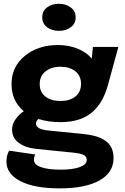

<svg xmlns="http://www.w3.org/2000/svg" viewBox="-20 -783 670 1032"><path d="M296.9 -617.2Q258.8 -617.2 232.9 -636.7Q207 -656.2 207 -689.9Q207 -723.6 232.9 -743.2Q258.8 -762.7 296.9 -762.7Q334 -762.7 360.4 -742.9Q386.7 -723.1 386.7 -689.9Q386.7 -656.2 360.6 -636.7Q334.5 -617.2 296.9 -617.2ZM426.8 -63Q465.3 -59.1 493.9 -50.8Q522.5 -42.5 544.9 -27.6Q567.4 -12.7 578.9 11Q590.3 34.7 590.3 67.4Q590.3 144.5 514.6 187Q439 229.5 300.3 229.5Q165 229.5 89.8 190.7Q14.6 151.9 14.6 85.4Q14.6 51.8 29.3 26.9L170.4 47.4Q162.6 57.6 162.6 76.7Q162.6 102.5 201.2 115.7Q239.7 128.9 305.2 128.9Q371.6 128.9 408.9 115Q446.3 101.1 446.3 77.1Q446.3 57.1 428 49.1Q409.7 41 374.5 37.6L173.3 17.1Q115.7 11.2 80.3 -15.6Q44.9 -42.5 44.9 -86.4Q44.9 -116.2 64.2 -142.8Q83.5 -169.4 107.9 -185.1Q42 -240.2 42 -330.6Q42 -423.8 113 -482.4Q184.1 -541 293 -541Q350.1 -541 398.7 -520.8Q447.3 -500.5 473.1 -467.8L479.5 -530.8H616.2L560.5 -327.1Q547.9 -281.2 528.6 -246.1Q509.3 -210.9 479.2 -183.3Q449.2 -155.8 405.5 -141.1Q361.8 -126.5 305.7 -126.5Q239.3 -126.5 186.5 -143.6Q173.3 -131.3 173.3 -119.1Q173.3 -87.9 240.2 -81.5ZM304.7 -240.2Q355.5 -240.2 385.5 -264.4Q415.5 -288.6 415.5 -332.5Q415.5 -375 385.3 -399.7Q355 -424.3 304.7 -424.3Q255.9 -424.3 224.6 -399.2Q193.4 -374 193.4 -331.1Q193.4 -288.1 223.9 -264.2Q254.4 -240.2 304.7 -240.2Z"/></svg>

Font: Epilogue
Style: Bold
Weight: 700
Designer: Tyler Finck
Foundry: Etcetera Type Co
Version: Version 2.112